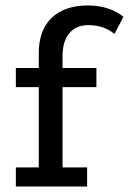

<svg xmlns="http://www.w3.org/2000/svg" viewBox="-20 -683 472 703"><path d="M122 -489Q122 -572 169 -617.5Q216 -663 303 -663Q341 -663 375 -652Q409 -641 432 -621L399 -559Q360 -591 303 -591Q259 -591 234 -561.5Q209 -532 209 -477V-434H333V-364H209V-70H299V0H38V-70H122V-364H38V-434H122Z"/></svg>

Font: Podkova Medium
Style: Regular
Weight: 500
Designer: Ilya Yudin
Foundry: Cyreal (www.cyreal.org)
Version: Version 2.103